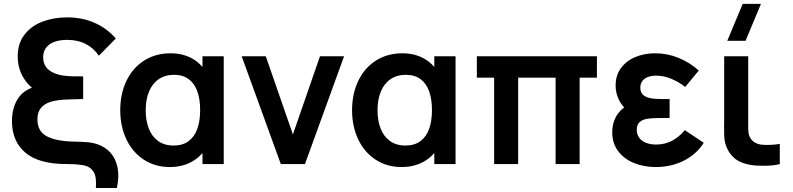

<svg xmlns="http://www.w3.org/2000/svg" viewBox="-20 -822 3974 962"><path d="M460.3 120Q464.8 65.2 449.2 39.5Q433.6 13.9 402.5 7Q371.3 0 312.3 0Q174.8 0 107.4 -56.9Q40 -113.8 40 -214.5Q40 -275.4 64.6 -319.3Q89.2 -363.2 139.8 -382.5Q106.2 -411.5 87.5 -450.9Q68.8 -490.2 68.8 -538.8Q68.8 -605.8 103.7 -649.7Q138.5 -693.7 194.6 -714.3Q250.8 -735 315.8 -735Q393.9 -735 456.5 -706.4Q519 -677.8 560.2 -629L475.3 -542.8Q450.8 -579.7 410.9 -600.9Q371 -622.2 315.8 -622.2Q280.3 -622.2 253.5 -612.7Q226.6 -603.2 211.5 -583.7Q196.3 -564.2 196.3 -535.3Q196.3 -490.2 231.4 -466.6Q266.5 -443.1 327 -440.3Q345 -439.3 396.7 -439.3V-325.7Q386 -325.7 316.2 -323.5Q267.2 -321.8 234.9 -312.1Q202.6 -302.3 185 -281Q167.5 -259.6 167.5 -223.7Q167.5 -163.3 215.7 -138.5Q263.8 -113.8 352.8 -112.5Q393.4 -111.7 419.3 -109.4Q445.2 -107.2 468.2 -99.2Q506.6 -86.2 533 -57.5Q559.3 -28.7 568.8 16.4Q578.3 61.5 565.5 120Z M831.7 15Q756.8 15 700.2 -22.2Q643.7 -59.4 613.1 -124.2Q582.5 -188.9 582.5 -270Q582.5 -351.9 613.5 -416.8Q644.5 -481.8 701.9 -518.4Q759.3 -555 835.2 -555Q874.8 -555 908.4 -543.9Q942.1 -532.8 968.4 -511.8Q994.8 -490.7 1012.8 -460.8L994.5 -435.5V-540H1101V0H994.5V-105.7L1012.8 -80.3Q994.8 -50.8 967.5 -29.2Q940.2 -7.7 905.7 3.7Q871.2 15 831.7 15ZM850 -92.8Q895.7 -92.8 925.2 -115Q954.7 -137.1 968.8 -176.7Q982.8 -216.3 982.8 -270.2Q982.8 -324.2 969 -363.7Q955.1 -403.2 925.8 -425.2Q896.5 -447.2 851.7 -447.2Q807.5 -447.2 775.6 -425.5Q743.7 -403.9 726.8 -363.8Q710 -323.6 710 -269.3Q710 -218.8 725.1 -179Q740.2 -139.2 771.7 -116Q803.2 -92.8 850 -92.8Z M1387 0 1191 -540H1311.7L1447.5 -148.5L1583.2 -540H1704L1508 0Z M1993.2 15Q1918.2 15 1861.7 -22.2Q1805.2 -59.4 1774.6 -124.2Q1744 -188.9 1744 -270Q1744 -351.9 1775 -416.8Q1806 -481.8 1863.4 -518.4Q1920.8 -555 1996.7 -555Q2036.2 -555 2069.9 -543.9Q2103.6 -532.8 2129.9 -511.8Q2156.2 -490.7 2174.3 -460.8L2156 -435.5V-540H2262.5V0H2156V-105.7L2174.3 -80.3Q2156.2 -50.8 2129 -29.2Q2101.8 -7.7 2067.2 3.7Q2032.7 15 1993.2 15ZM2011.5 -92.8Q2057.2 -92.8 2086.7 -115Q2116.2 -137.1 2130.2 -176.7Q2144.3 -216.3 2144.3 -270.2Q2144.3 -324.2 2130.5 -363.7Q2116.6 -403.2 2087.3 -425.2Q2058 -447.2 2013.2 -447.2Q1969 -447.2 1937.1 -425.5Q1905.2 -403.9 1888.3 -363.8Q1871.5 -323.6 1871.5 -269.3Q1871.5 -218.8 1886.6 -179Q1901.7 -139.2 1933.2 -116Q1964.7 -92.8 2011.5 -92.8Z M2455.8 0V-433H2369.2V-540H2970.8V-433H2884.2V0H2763.8V-433H2576.2V0Z M3266 15Q3343.2 15 3406.6 -17.2Q3470 -49.5 3506.2 -106.5L3411.2 -169.8Q3381.6 -134.4 3346 -116.1Q3310.5 -97.8 3267.8 -97.8Q3238.1 -97.8 3216 -106.8Q3194 -115.7 3182.2 -132.4Q3170.5 -149.1 3170.5 -171.7Q3170.5 -196.8 3184 -209.5Q3197.6 -222.2 3219.1 -226.2Q3240.7 -230.3 3275.7 -230.5Q3280.2 -230.6 3285.3 -230.6Q3290.3 -230.7 3295 -230.7H3335V-325.8H3295.2Q3260.2 -325.8 3237.7 -330.3Q3215.1 -334.8 3201.7 -347.2Q3188.3 -359.6 3188.3 -382.8Q3188.3 -403.4 3199.1 -417Q3209.9 -430.5 3227.9 -436.8Q3245.9 -443 3268.3 -443Q3305.1 -443 3343 -427.3Q3380.8 -411.7 3413.2 -386.3L3481.2 -468.5Q3435.3 -509.7 3379.4 -532.3Q3323.5 -555 3262.5 -555Q3209.2 -555 3164 -536.5Q3118.8 -517.9 3091.6 -481.3Q3064.5 -444.8 3064.5 -393.8Q3064.5 -355.1 3081 -321.7Q3097.5 -288.3 3132.2 -258.8L3134 -298Q3106.8 -286.7 3087.3 -266Q3067.8 -245.3 3057.7 -218Q3047.5 -190.7 3047.5 -159.3Q3047.5 -104.8 3076.8 -65.3Q3106.1 -25.9 3155.8 -5.5Q3205.6 15 3266 15Z M3715.5 -617.5H3624L3701.2 -802.5H3792.7ZM3739.6 4.2Q3704.3 -2 3677.5 -16.9Q3650.8 -31.8 3630.9 -63.8Q3619.8 -82.2 3614.6 -101.4Q3609.5 -120.6 3608.5 -140Q3607.6 -159.3 3608 -193.5Q3608.4 -200.1 3608.4 -206.9Q3608.4 -213.7 3608.4 -220.7V-540H3728.8V-227.3V-210.9Q3728.2 -178.5 3730 -160.9Q3731.8 -143.2 3739.8 -130.2Q3749.1 -114.6 3764.3 -106.6Q3779.6 -98.6 3798.8 -96.8Q3838.7 -93.5 3887.1 -100.8V0Q3858.5 8 3814.4 8.6Q3770.2 9.2 3739.6 4.2Z"/></svg>

Font: Manrope
Style: Regular
Weight: 400
Designer: Mikhail Sharanda
Foundry: Mikhail Sharanda
Version: Version 4.503